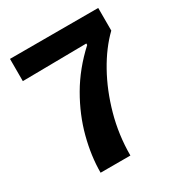

<svg xmlns="http://www.w3.org/2000/svg" viewBox="-158 -771 826 882"><g transform="rotate(-30 254.5 -330.5)"><path d="M121 0Q121 -88 146 -183.5Q171 -279 224 -370.5Q277 -462 361 -539V-547L22 -543V-661H490V-541Q431 -484 383.5 -399Q336 -314 307.5 -211.5Q279 -109 279 0Z"/></g></svg>

Font: Bricolage Grotesque 12pt Bricolage Grotesque 10pt Regular
Style: Bold
Weight: 700
Designer: Mathieu Triay
Foundry: Atelier Triay
Version: Version 1.001; ttfautohint (v1.8.4.7-5d5b);gftools[0.9.33.de